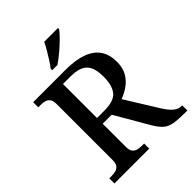

<svg xmlns="http://www.w3.org/2000/svg" viewBox="-258 -1062 1193 1193"><g transform="rotate(-45 338.0 -465.5)"><path d="M35 0V-45H56Q76 -45 92.5 -49.5Q109 -54 119.5 -68Q130 -82 130 -110V-603Q130 -632 119.5 -646Q109 -660 92.5 -664.5Q76 -669 56 -669H35V-714H319Q408 -714 466 -692.5Q524 -671 552.5 -629Q581 -587 581 -523Q581 -470 559.5 -433.5Q538 -397 505 -374.5Q472 -352 437 -339L569 -126Q595 -85 618.5 -65Q642 -45 672 -45H676V0H656Q595 0 559 -6.5Q523 -13 500.5 -32.5Q478 -52 455 -90L325 -314H246V-110Q246 -82 256.5 -68Q267 -54 283.5 -49.5Q300 -45 320 -45H341V0ZM312 -364Q395 -364 426 -402Q457 -440 457 -517Q457 -570 442.5 -602Q428 -634 396 -648.5Q364 -663 311 -663H246V-364ZM259 -784Q274 -803 290.5 -829Q307 -855 323 -882Q339 -909 349 -931H470V-921Q461 -908 442 -888Q423 -868 399 -846Q375 -824 350.5 -804.5Q326 -785 305 -771H259Z"/></g></svg>

Font: Noto Serif Kannada Medium
Style: Regular
Weight: 500
Version: Version 2.003